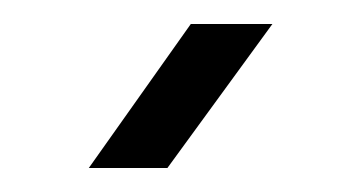

<svg xmlns="http://www.w3.org/2000/svg" viewBox="-20 -780 298 160"><path d="M54 -640 139 -760H207L119.5 -640Z"/></svg>

Font: Big Shoulders Stencil Text Thin Medium
Style: Regular
Weight: 500
Version: Version 2.001